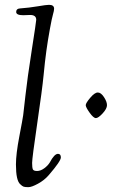

<svg xmlns="http://www.w3.org/2000/svg" viewBox="-20 -767 572 795"><path d="M377 -278Q367 -278 351 -300.5Q335 -323 335 -331.5Q335 -340 353.5 -362Q372 -384 385 -384Q398 -384 410.5 -365Q423 -346 423 -331.5Q423 -317 405 -297.5Q387 -278 377 -278ZM105 -705 76 -704Q47 -704 47 -717.5Q47 -731 62 -732Q102 -735 137 -741Q172 -747 183 -747Q204 -747 204 -731Q204 -723 199.5 -708Q195 -693 186.5 -646.5Q178 -600 172 -556.5Q166 -513 160.5 -455.5Q155 -398 134 -255Q113 -112 113 -92.5Q113 -73 116 -66Q119 -59 133.5 -59Q148 -59 163 -70Q178 -81 186 -94Q205 -130 220 -130Q232 -130 232 -115Q232 -100 182 -42Q164 -21 137.5 -6.5Q111 8 97.5 8Q84 8 78 6Q72 4 64 -4Q46 -19 46 -86Q46 -129 60 -202Q74 -275 76 -290Q78 -305 85.5 -373Q93 -441 111.5 -559.5Q130 -678 130 -685Q130 -705 105 -705Z"/></svg>

Font: Sorts Mill Goudy
Style: Italic
Weight: 400
Italic angle: -7.40001°
Version: Version 003.101